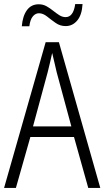

<svg xmlns="http://www.w3.org/2000/svg" viewBox="-20 -922 512 942"><path d="M413 0 343 -250H129L58 0H0L204 -715H269L472 0ZM258 -568Q253 -591 247 -615.5Q241 -640 236 -662Q231 -639 225.5 -615.5Q220 -592 214 -568L142 -302H330ZM87 -793Q91 -843 112 -872Q133 -901 170 -901Q191 -901 208 -891.5Q225 -882 240.5 -869.5Q256 -857 271 -847.5Q286 -838 302 -838Q340 -838 349 -902H385Q382 -849 359 -821.5Q336 -794 302 -794Q275 -794 253 -809.5Q231 -825 211 -841Q191 -857 171 -857Q154 -857 141 -841.5Q128 -826 124 -793Z"/></svg>

Font: Noto Sans Sinhala UI Condensed Light
Style: Regular
Weight: 300
Width: 3
Designer: Jelle Bosma - Monotype Design Team
Foundry: Monotype Imaging Inc.
Version: Version 2.006; ttfautohint (v1.8.4.7-5d5b)